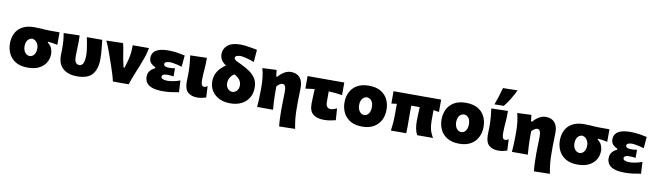

<svg xmlns="http://www.w3.org/2000/svg" viewBox="-46 -1521 8376 2453"><g transform="rotate(10 4142.5 -294.5)"><path d="M301.5 14.5Q205.5 14.5 144.8 -22.8Q84 -60 55 -120.5Q26 -181 26 -251Q26 -325.5 55.2 -383.8Q84.5 -442 144.5 -475.5Q204.5 -509 296.5 -509Q341 -509 373.8 -506.8Q406.5 -504.5 436 -502.5Q465.5 -500.5 500 -500.5H625.5V-337.5Q594 -345.5 562.8 -350Q531.5 -354.5 501 -356V-344Q537.5 -319.5 552.8 -282.2Q568 -245 568 -212.5Q568 -148 537.8 -96.8Q507.5 -45.5 448.2 -15.5Q389 14.5 301.5 14.5ZM301 -135.5Q340.5 -138.5 361 -169.8Q381.5 -201 381.5 -248.5Q381.5 -287 360.8 -319.2Q340 -351.5 301 -360Q259.5 -357 237.8 -326.8Q216 -296.5 216 -248.5Q216 -202.5 238.2 -170.5Q260.5 -138.5 301 -135.5Z M943 14.5Q825.5 14.5 759.5 -43.2Q693.5 -101 693.5 -211Q693.5 -235.5 694.5 -256Q695.5 -276.5 695.5 -297.5Q695.5 -362 691.5 -407.8Q687.5 -453.5 678.5 -500.5L885.5 -506Q889 -425.5 885.5 -357.8Q882 -290 882 -243Q882 -185 896.5 -159.5Q911 -134 945 -131.5Q984.5 -134 998.5 -172.8Q1012.5 -211.5 1012.5 -267.5Q1012.5 -302.5 1007.2 -343.8Q1002 -385 994.5 -426Q987 -467 979.5 -500.5H1179.5Q1185 -447 1192 -382.8Q1199 -318.5 1199 -255Q1199 -125 1139.8 -55.2Q1080.5 14.5 943 14.5Z M1405.5 0Q1395.5 -47 1380.5 -95Q1365.5 -143 1349.5 -189.5L1319 -278.5Q1300 -333.5 1279.2 -389.5Q1258.5 -445.5 1232.5 -500.5L1448.5 -506Q1462.5 -456 1471.5 -391.2Q1480.5 -326.5 1493.5 -268.5L1508.5 -200.5H1522.5L1555 -314.5Q1566.5 -361.5 1571 -407.8Q1575.5 -454 1574.5 -500.5H1786Q1773.5 -434 1752.2 -371.8Q1731 -309.5 1711.5 -262.5Q1684.5 -197 1657.8 -130.2Q1631 -63.5 1611 0Z M2061.5 11.5Q1967 11.5 1914.2 -7.8Q1861.5 -27 1840.2 -60.5Q1819 -94 1819 -136Q1819 -171 1832.8 -195.8Q1846.5 -220.5 1867 -236.2Q1887.5 -252 1907.5 -260V-273.5Q1877 -285.5 1850.8 -311Q1824.5 -336.5 1824.5 -383Q1824.5 -421 1845.2 -450.5Q1866 -480 1913.2 -497Q1960.5 -514 2039.5 -514Q2099.5 -514 2155.8 -504.8Q2212 -495.5 2251.5 -486.5L2238.5 -338.5Q2184 -354.5 2142.8 -362Q2101.5 -369.5 2082 -369.5Q2012.5 -367.5 2012.5 -333.5Q2012.5 -315.5 2029.8 -306.5Q2047 -297.5 2076 -297.5Q2099 -297.5 2119.5 -298.8Q2140 -300 2158 -304.5V-198.5Q2138 -203 2116.2 -204Q2094.5 -205 2068 -205Q2038.5 -205 2022.8 -195Q2007 -185 2007 -168.5Q2007 -132.5 2088.5 -130Q2119 -130 2164.8 -138.5Q2210.5 -147 2253 -163.5L2261.5 -11.5Q2223 -5 2169.2 3.2Q2115.5 11.5 2061.5 11.5Z M2501 14.5Q2425 14.5 2380.2 -25Q2335.5 -64.5 2335.5 -158.5Q2335.5 -192 2336.8 -215Q2338 -238 2338 -264.5Q2338 -339.5 2333 -392.8Q2328 -446 2321 -500.5L2536 -506Q2537.5 -423.5 2531 -354.5Q2524.5 -285.5 2524.5 -237.5V-205Q2524.5 -174 2533.8 -154.8Q2543 -135.5 2566 -135.5Q2574.5 -135.5 2585 -140Q2595.5 -144.5 2608 -152L2615.5 -6Q2597 0.5 2565.2 7.5Q2533.5 14.5 2501 14.5Z M2930 14.5Q2845.5 14.5 2784 -16.5Q2722.5 -47.5 2689 -101.2Q2655.5 -155 2655.5 -222Q2655.5 -279 2675.8 -322.8Q2696 -366.5 2727.5 -398.5Q2759 -430.5 2794 -452Q2749 -480.5 2730 -514.2Q2711 -548 2711 -588Q2711 -656.5 2765.2 -702.2Q2819.5 -748 2929.5 -748Q2966 -748 3006.2 -742.8Q3046.5 -737.5 3083.5 -730.5Q3120.5 -723.5 3148 -718L3135.5 -558Q3071 -582 3024 -593Q2977 -604 2954 -604Q2922 -602.5 2904.2 -594Q2886.5 -585.5 2886.5 -566Q2886.5 -553.5 2900.2 -542.5Q2914 -531.5 2948 -516L2985.5 -498Q3049.5 -467.5 3098.8 -432.8Q3148 -398 3175.8 -350.8Q3203.5 -303.5 3203.5 -236Q3203.5 -161.5 3170 -105Q3136.5 -48.5 3075 -17Q3013.5 14.5 2930 14.5ZM2846.5 -234.5Q2846.5 -193 2869 -165Q2891.5 -137 2930.5 -134Q2967 -137 2989.8 -163Q3012.5 -189 3012.5 -231Q3012.5 -272 2989.8 -303.5Q2967 -335 2917.5 -360Q2879.5 -332.5 2863 -300.5Q2846.5 -268.5 2846.5 -234.5Z M3597 196.5Q3591 143 3589 84Q3587 25 3587 -28.5Q3587 -85 3589.2 -141.2Q3591.5 -197.5 3591.5 -254Q3591.5 -301 3580.8 -323.8Q3570 -346.5 3543 -346.5Q3529.5 -346.5 3508 -332.5Q3486.5 -318.5 3473 -301V-204Q3473 -149 3476 -100.8Q3479 -52.5 3483.5 0H3277Q3281 -52.5 3283.5 -102.2Q3286 -152 3286 -214.5V-264.5Q3286 -322.5 3279.8 -381Q3273.5 -439.5 3257 -500.5L3440 -509L3450 -425.5H3465Q3496 -464 3539.5 -489.8Q3583 -515.5 3626.5 -515.5Q3700 -515.5 3741 -471.5Q3782 -427.5 3782 -338Q3782 -291.5 3780 -246.2Q3778 -201 3778 -163V-72Q3778 4 3784.5 65.8Q3791 127.5 3803.5 192Z M4147 14.5Q4053 14.5 4003.8 -25.8Q3954.5 -66 3954.5 -161.5Q3954.5 -200.5 3957 -245.2Q3959.5 -290 3961.5 -353L3843.5 -337.5V-500.5H4319.5V-337.5Q4275 -344.5 4230.5 -348.5Q4186 -352.5 4143.5 -354.5Q4143.5 -321 4143.5 -287.2Q4143.5 -253.5 4143.5 -219.5Q4143.5 -172.5 4160.8 -154Q4178 -135.5 4205.5 -135.5Q4224 -135.5 4244.8 -142.5Q4265.5 -149.5 4286 -159L4296.5 -7.5Q4272.5 -1 4229.5 6.8Q4186.5 14.5 4147 14.5Z M4641.5 14.5Q4545.5 14.5 4484.5 -22.8Q4423.5 -60 4394.8 -120.5Q4366 -181 4366 -251Q4366 -326 4396 -385.8Q4426 -445.5 4486.2 -480.5Q4546.5 -515.5 4637.5 -515.5Q4731 -515.5 4791.8 -480.2Q4852.5 -445 4882 -385Q4911.5 -325 4911.5 -251Q4911.5 -175 4880.5 -114.8Q4849.5 -54.5 4789.2 -20Q4729 14.5 4641.5 14.5ZM4641 -135.5Q4680.5 -138.5 4701 -170.5Q4721.5 -202.5 4721.5 -251Q4721.5 -301 4701 -330.5Q4680.5 -360 4641 -365Q4599.5 -361.5 4577.8 -330.8Q4556 -300 4556 -251Q4556 -204 4578.2 -171.2Q4600.5 -138.5 4641 -135.5Z M5012.5 0Q5019.5 -52.5 5023.8 -102.5Q5028 -152.5 5028 -215V-264.5Q5028 -288.5 5028.2 -309.8Q5028.5 -331 5028.5 -349.5L4958.5 -340V-500.5H5576V-340Q5540.5 -346.5 5503 -351V-204.5Q5503 -151.5 5515 -101.8Q5527 -52 5559 0L5353.5 0.5Q5334.5 -34.5 5325.8 -77.8Q5317 -121 5317 -174Q5317 -216.5 5319 -261.5Q5321 -306.5 5323 -358.5H5213.5Q5213.5 -335.5 5213.2 -312.8Q5213 -290 5213 -267.5V-204Q5213 -149.5 5213.8 -101Q5214.5 -52.5 5211.5 0Z M5900.5 14.5Q5804.5 14.5 5743.5 -22.8Q5682.5 -60 5653.8 -120.5Q5625 -181 5625 -251Q5625 -326 5655 -385.8Q5685 -445.5 5745.2 -480.5Q5805.5 -515.5 5896.5 -515.5Q5990 -515.5 6050.8 -480.2Q6111.5 -445 6141 -385Q6170.5 -325 6170.5 -251Q6170.5 -175 6139.5 -114.8Q6108.5 -54.5 6048.2 -20Q5988 14.5 5900.5 14.5ZM5900 -135.5Q5939.5 -138.5 5960 -170.5Q5980.5 -202.5 5980.5 -251Q5980.5 -301 5960 -330.5Q5939.5 -360 5900 -365Q5858.5 -361.5 5836.8 -330.8Q5815 -300 5815 -251Q5815 -204 5837.2 -171.2Q5859.5 -138.5 5900 -135.5Z M6407 14.5Q6331 14.5 6286.2 -25Q6241.5 -64.5 6241.5 -158.5Q6241.5 -192 6242.8 -215Q6244 -238 6244 -264.5Q6244 -339.5 6239 -392.8Q6234 -446 6227 -500.5L6442 -506Q6443.5 -423.5 6437 -354.5Q6430.5 -285.5 6430.5 -237.5V-205Q6430.5 -174 6439.8 -154.8Q6449 -135.5 6472 -135.5Q6480.5 -135.5 6491 -140Q6501.5 -144.5 6514 -152L6521.5 -6Q6503 0.5 6471.2 7.5Q6439.5 14.5 6407 14.5ZM6257.5 -559Q6300 -672 6328 -782.5L6517.5 -786.5Q6489.5 -728 6454.5 -669.2Q6419.5 -610.5 6378.5 -561Z M6902.5 196.5Q6896.5 143 6894.5 84Q6892.5 25 6892.5 -28.5Q6892.5 -85 6894.8 -141.2Q6897 -197.5 6897 -254Q6897 -301 6886.2 -323.8Q6875.5 -346.5 6848.5 -346.5Q6835 -346.5 6813.5 -332.5Q6792 -318.5 6778.5 -301V-204Q6778.5 -149 6781.5 -100.8Q6784.5 -52.5 6789 0H6582.5Q6586.5 -52.5 6589 -102.2Q6591.5 -152 6591.5 -214.5V-264.5Q6591.5 -322.5 6585.2 -381Q6579 -439.5 6562.5 -500.5L6745.5 -509L6755.5 -425.5H6770.5Q6801.5 -464 6845 -489.8Q6888.5 -515.5 6932 -515.5Q7005.5 -515.5 7046.5 -471.5Q7087.5 -427.5 7087.5 -338Q7087.5 -291.5 7085.5 -246.2Q7083.5 -201 7083.5 -163V-72Q7083.5 4 7090 65.8Q7096.5 127.5 7109 192Z M7435.5 14.5Q7339.5 14.5 7278.8 -22.8Q7218 -60 7189 -120.5Q7160 -181 7160 -251Q7160 -325.5 7189.2 -383.8Q7218.5 -442 7278.5 -475.5Q7338.5 -509 7430.5 -509Q7475 -509 7507.8 -506.8Q7540.5 -504.5 7570 -502.5Q7599.5 -500.5 7634 -500.5H7759.5V-337.5Q7728 -345.5 7696.8 -350Q7665.5 -354.5 7635 -356V-344Q7671.5 -319.5 7686.8 -282.2Q7702 -245 7702 -212.5Q7702 -148 7671.8 -96.8Q7641.5 -45.5 7582.2 -15.5Q7523 14.5 7435.5 14.5ZM7435 -135.5Q7474.5 -138.5 7495 -169.8Q7515.5 -201 7515.5 -248.5Q7515.5 -287 7494.8 -319.2Q7474 -351.5 7435 -360Q7393.5 -357 7371.8 -326.8Q7350 -296.5 7350 -248.5Q7350 -202.5 7372.2 -170.5Q7394.5 -138.5 7435 -135.5Z M8055.5 11.5Q7961 11.5 7908.2 -7.8Q7855.5 -27 7834.2 -60.5Q7813 -94 7813 -136Q7813 -171 7826.8 -195.8Q7840.5 -220.5 7861 -236.2Q7881.5 -252 7901.5 -260V-273.5Q7871 -285.5 7844.8 -311Q7818.5 -336.5 7818.5 -383Q7818.5 -421 7839.2 -450.5Q7860 -480 7907.2 -497Q7954.5 -514 8033.5 -514Q8093.5 -514 8149.8 -504.8Q8206 -495.5 8245.5 -486.5L8232.5 -338.5Q8178 -354.5 8136.8 -362Q8095.5 -369.5 8076 -369.5Q8006.5 -367.5 8006.5 -333.5Q8006.5 -315.5 8023.8 -306.5Q8041 -297.5 8070 -297.5Q8093 -297.5 8113.5 -298.8Q8134 -300 8152 -304.5V-198.5Q8132 -203 8110.2 -204Q8088.5 -205 8062 -205Q8032.5 -205 8016.8 -195Q8001 -185 8001 -168.5Q8001 -132.5 8082.5 -130Q8113 -130 8158.8 -138.5Q8204.5 -147 8247 -163.5L8255.5 -11.5Q8217 -5 8163.2 3.2Q8109.5 11.5 8055.5 11.5Z"/></g></svg>

Font: Commissioner Flair ExtraBold
Style: Regular
Weight: 800
Designer: Kostas Bartsokas
Foundry: Kostas Bartsokas
Version: Version 1.000; ttfautohint (v1.8.3)